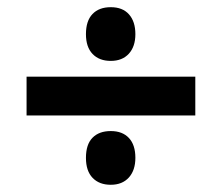

<svg xmlns="http://www.w3.org/2000/svg" viewBox="-20 -617 591 529"><path d="M53.2 -298.8V-405.8H518.1V-298.8ZM216.8 -182.1Q216.8 -219.2 234.9 -237.5Q252.9 -255.9 285.2 -255.9Q317.4 -255.9 335.2 -236.8Q353 -217.8 353 -182.1Q353 -147.9 335 -127.9Q316.9 -107.9 285.2 -107.9Q253.4 -107.9 235.1 -127Q216.8 -146 216.8 -182.1ZM216.8 -522.9Q216.8 -559.6 234.9 -578.4Q252.9 -597.2 285.2 -597.2Q317.9 -597.2 335.4 -577.4Q353 -557.6 353 -522.9Q353 -488.8 335 -469Q316.9 -449.2 285.2 -449.2Q253.4 -449.2 235.1 -468.3Q216.8 -487.3 216.8 -522.9Z"/></svg>

Font: TypoPRO Open Sans
Style: Bold Italic
Weight: 700
Italic angle: -12°
Foundry: Ascender Corporation
Version: Version 1.10